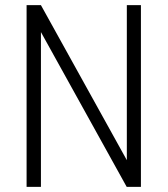

<svg xmlns="http://www.w3.org/2000/svg" viewBox="-20 -731 656 751"><path d="M531.2 0H475.6L140.1 -605.5V0H84V-710.9H140.1L476.1 -104.5V-710.9H531.2Z"/></svg>

Font: TypoPRO Roboto
Style: Regular
Weight: 300
Designer: Google
Version: Version 2.136; 2016